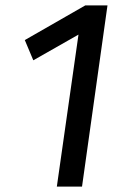

<svg xmlns="http://www.w3.org/2000/svg" viewBox="-20 -689 467 709"><path d="M295 -669.1H376.9L282.9 0H189.9L269.8 -561.2L103 -466.3L71.6 -541Z"/></svg>

Font: Fira Sans Variable
Style: Italic
Weight: 397
Italic angle: -8°
Designer: Carrois Corporate & Edenspiekermann AG
Foundry: Carrois Corporate GbR & Edenspiekermann AG
Version: Version 4.202